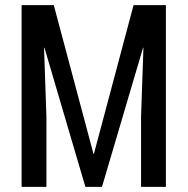

<svg xmlns="http://www.w3.org/2000/svg" viewBox="-20 -731 734 751"><path d="M190.4 -710.9 345.7 -128.9H347.2L502.4 -710.9H628.9V0H531.7V-272.9L541 -543.9L539.6 -544.4L378.9 0H314L153.8 -544.4L152.3 -543.9L161.6 -272.9V0H64.5V-710.9Z"/></svg>

Font: Franco
Style: Regular
Weight: 400
Designer: Google
Version: Version 1.200311; 2013